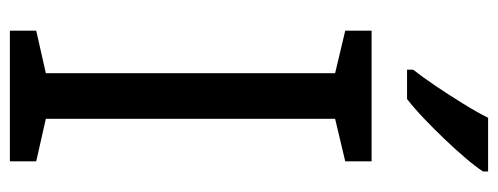

<svg xmlns="http://www.w3.org/2000/svg" viewBox="-322 -662 984 379"><g transform="rotate(90 169.5 -472.0)"><path d="M298 0H40V-52L124 -71V-642L40 -662V-714H298V-662L214 -642V-71L298 -52ZM318 -934Q309 -920 292 -900Q275 -880 254.5 -858.5Q234 -837 213.5 -817.5Q193 -798 175 -784H117V-796Q132 -815 149.5 -841Q167 -867 184 -894.5Q201 -922 212 -944H318Z"/></g></svg>

Font: Noto Sans Balinese
Style: Regular
Weight: 400
Designer: Aditya Bayu, David Williams
Foundry: David Williams
Version: Version 2.003